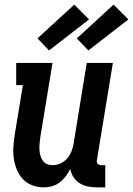

<svg xmlns="http://www.w3.org/2000/svg" viewBox="-20 -802 575 830"><path d="M170 8Q144 8 119.5 -1Q95 -10 78.5 -28Q62 -46 52.5 -69.5Q43 -93 39.5 -118Q36 -143 38 -169.5Q40 -196 44 -222L79 -434H50V-530H207L154 -207Q152 -194 151 -180.5Q150 -167 150.5 -154.5Q151 -142 154.5 -130Q158 -118 164.5 -108Q171 -98 182.5 -93Q194 -88 207 -88Q225 -88 241.5 -95.5Q258 -103 270 -116.5Q282 -130 288.5 -146.5Q295 -163 298 -180L355 -530H468L399 -111Q398 -107 398.5 -102Q399 -97 402 -94Q405 -91 409.5 -89.5Q414 -88 418 -88H435V8H402Q382 8 362 4.5Q342 1 325 -9.5Q308 -20 297.5 -36.5Q287 -53 284 -72Q276 -56 264.5 -40.5Q253 -25 238 -13.5Q223 -2 205 3Q187 8 170 8ZM362 -584 312 -636 471 -782 535 -718ZM192 -584 142 -636 301 -782 365 -718Z"/></svg>

Font: Iosevka Slab
Style: Bold Italic
Weight: 700
Italic angle: -9°
Monospace: yes
Designer: Belleve Invis
Foundry: Belleve Invis
Version: Version 11.1.0; ttfautohint (v1.8.3)